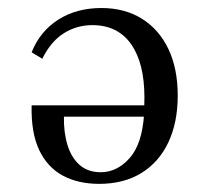

<svg xmlns="http://www.w3.org/2000/svg" viewBox="-20 -445 521 479"><path d="M233.1 -425Q291.1 -425 333.9 -398.4Q376.6 -371.8 400 -323Q423.4 -274.2 423.4 -206.5Q423.4 -139.5 400 -89.9Q376.6 -40.3 332.7 -13.3Q288.7 13.7 227.4 13.7Q175 13.7 136.7 -6.9Q98.4 -27.4 77.8 -70.6Q57.3 -113.7 58.9 -182.3H371.8L372.6 -154H139.5Q138.7 -114.5 148.4 -83.1Q158.1 -51.6 178.6 -33.5Q199.2 -15.3 231.5 -15.3Q271.8 -15.3 303.2 -50.4Q334.7 -85.5 339.5 -160.5L338.7 -162.9Q339.5 -171.8 339.9 -181.5Q340.3 -191.1 340.3 -201.6Q340.3 -287.9 306.9 -335.1Q273.4 -382.3 210.5 -382.3Q171 -382.3 138.7 -361.7Q106.5 -341.1 85.5 -298.4L58.9 -314.5Q79.8 -366.9 125.4 -396Q171 -425 233.1 -425Z"/></svg>

Font: Playfair 5pt SemiExpanded Light
Style: Regular
Weight: 400
Version: Version 2.203